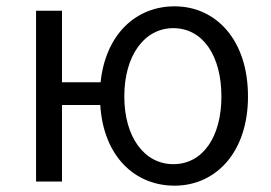

<svg xmlns="http://www.w3.org/2000/svg" viewBox="-20 -574 857 607"><path d="M528 -55C436 -55 373 -141 373 -269C373 -398 436 -485 528 -485C621 -485 680 -398 680 -269C680 -141 621 -55 528 -55ZM532 13C661 13 764 -91 764 -269C764 -450 661 -554 532 -554C410 -554 314 -466 298 -314H176V-540H94V0H176V-242H297C307 -81 405 13 532 13Z"/></svg>

Font: ChiuKong Gothic MN Normal
Style: Regular
Weight: 350
Designer: Ryoko NISHIZUKA 西塚涼子 (kana, bopomofo & ideographs); Paul D. Hunt (Latin, Greek & Cyrillic); Sandoll Communications 산돌커뮤니
Foundry: Adobe
Version: Version 1.300